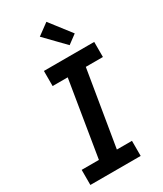

<svg xmlns="http://www.w3.org/2000/svg" viewBox="-240 -1070 980 1157"><g transform="rotate(-30 250.0 -492.0)"><path d="M29 0V-105H149L235 -630H130V-735H480V-630H361L274 -105H379V0ZM342 -792 212 -926 291 -984 404 -838Z"/></g></svg>

Font: Iosevka Curly XBdObl
Style: Regular
Weight: 800
Italic angle: -9°
Monospace: yes
Designer: Belleve Invis
Foundry: Belleve Invis
Version: Version 11.1.0; ttfautohint (v1.8.3)